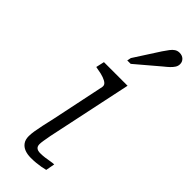

<svg xmlns="http://www.w3.org/2000/svg" viewBox="-266 -837 868 868"><g transform="rotate(45 167.5 -403.0)"><path d="M158 3Q135 3 118 -3.5Q101 -10 91 -24Q81 -38 81 -60Q81 -74 84 -93Q87 -112 92.5 -137.5Q98 -163 106 -198L159 -452Q161 -464 153 -471.5Q145 -479 128.5 -485Q112 -491 86 -495L76 -497L85 -537H236L161 -182Q154 -152 150 -130Q146 -108 143.5 -93Q141 -78 141 -69Q141 -55 149 -48.5Q157 -42 172 -42Q188 -42 202.5 -44Q217 -46 230.5 -48.5Q244 -51 253 -51L245 -8Q234 -5 219.5 -2.5Q205 0 189.5 1.5Q174 3 158 3ZM236 -757Q247 -773 255.5 -784.5Q264 -796 274 -802.5Q284 -809 297 -809Q314 -809 324.5 -799Q335 -789 335 -774Q335 -762 328.5 -752Q322 -742 312 -732.5Q302 -723 288 -712L176 -617H154L158 -636Z"/></g></svg>

Font: Roboto Serif ExtraLight
Style: Italic
Weight: 250
Italic angle: -10°
Designer: Greg Gazdowicz
Foundry: Commercial Type
Version: Version 1.008